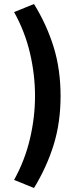

<svg xmlns="http://www.w3.org/2000/svg" viewBox="-20 -755 391 954"><path d="M149 179 50 139Q104 41 129 -66Q154 -173 154 -278Q154 -384 129 -491Q104 -598 50 -695L149 -735Q212 -633 246.5 -521.5Q281 -410 281 -278Q281 -146 246.5 -35Q212 76 149 179Z"/></svg>

Font: Mada ExtraBold
Style: Regular
Weight: 800
Designer: Khaled Hosny
Version: Version 1.5